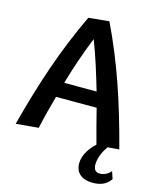

<svg xmlns="http://www.w3.org/2000/svg" viewBox="-135 -805 923 1128"><g transform="rotate(15 326.0 -241.0)"><path d="M149 0C164 -70 182 -137 200 -202H447C465 -131 483 -60 502 8C470 37 432 85 432 140C432 186 459 230 539 230C595 230 625 209 646 179L631 134C615 155 588 167 565 167C537 167 526 150 526 121C526 79 548 35 569 6L639 0C568 -271 494 -492 388 -712L263 -700C156 -475 83 -258 12 12ZM326 -587C362 -494 393 -394 422 -294H225C254 -395 287 -491 326 -587Z"/></g></svg>

Font: CantoraOne
Style: Regular
Weight: 400
Designer: Pablo Impallari, Rodrigo Fuenzalida
Foundry: Pablo Impallari
Version: Version 1.001